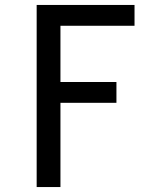

<svg xmlns="http://www.w3.org/2000/svg" viewBox="-20 -755 640 775"><path d="M128 0V-735H523V-651H224V-424H450V-340H224V0Z"/></svg>

Font: Iosevka SS04 Medium Extended
Style: Regular
Weight: 500
Width: 7
Monospace: yes
Designer: Belleve Invis
Foundry: Belleve Invis
Version: Version 19.0.0; ttfautohint (v1.8.4)